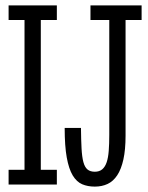

<svg xmlns="http://www.w3.org/2000/svg" viewBox="-20 -691 555 719"><path d="M12.2 -670.9H192.9V-616.2H132.8V-55.2H192.9V0H12.2V-55.2H71.8V-616.2H12.2ZM318.8 -670.9H510.3V-616.2H450.2V-183.1Q450.2 -130.4 442.1 -94Q434.1 -57.6 419.2 -34.9Q404.3 -12.2 383.1 -2.2Q361.8 7.8 335 7.8Q308.6 7.8 287.8 -1Q267.1 -9.8 252.4 -33.9Q237.8 -58.1 230 -101.1Q222.2 -144 222.2 -211.9H283.2Q283.7 -166 285.4 -134.8Q287.1 -103.5 292.2 -84.2Q297.4 -64.9 307.6 -56.4Q317.9 -47.9 335 -47.9Q352.1 -47.9 362.8 -56.9Q373.5 -65.9 379.4 -83.3Q385.3 -100.6 387.2 -126.5Q389.2 -152.3 389.2 -186V-616.2H318.8Z"/></svg>

Font: Stint Ultra Condensed
Style: Regular
Weight: 400
Width: 1
Designer: Astigmatic (AOETI)
Foundry: Astigmatic (AOETI)
Version: Version 1.000